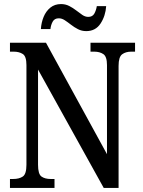

<svg xmlns="http://www.w3.org/2000/svg" viewBox="-20 -924 704 944"><path d="M29 0V-44H45Q74 -44 92 -56Q110 -68 110 -114V-604Q110 -647 92 -658.5Q74 -670 48 -670H29V-714H206L506 -166V-604Q506 -646 488 -658Q470 -670 444 -670H425V-714H644V-670H625Q598 -670 580.5 -657Q563 -644 563 -600V0H490L167 -582V-114Q167 -68 184 -56Q201 -44 229 -44H248V0ZM404 -771Q382 -771 363.5 -780.5Q345 -790 329 -802.5Q313 -815 298.5 -824.5Q284 -834 269 -834Q248 -834 239 -817.5Q230 -801 228 -781H181Q183 -813 194.5 -841Q206 -869 227.5 -886.5Q249 -904 280 -904Q302 -904 320.5 -894.5Q339 -885 355 -872.5Q371 -860 385 -850.5Q399 -841 414 -841Q435 -841 444 -857.5Q453 -874 456 -894H502Q499 -846 474.5 -808.5Q450 -771 404 -771Z"/></svg>

Font: Noto Serif Tamil Condensed Medium
Style: Italic
Weight: 500
Width: 3
Italic angle: -12°
Designer: Indian Type Foundry, Tom Grace, and the Monotype Design Team
Foundry: Monotype Imaging Inc.
Version: Version 2.003; ttfautohint (v1.8.4.7-5d5b)